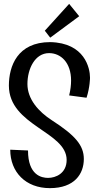

<svg xmlns="http://www.w3.org/2000/svg" viewBox="-20 -964 503 994"><path d="M446 -562C446 -611 419 -742 240 -746C70 -746 26 -621 26 -521C26 -313 325 -283 325 -136C325 -66 268 -43 229 -43C195 -43 125 -57 125 -185L33 -189C33 -73 113 10 238 10C366 10 414 -64 414 -141C414 -211 370 -263 249 -341C179 -386 122 -451 122 -529C122 -608 161 -689 234 -689C295 -689 348 -640 348 -547C348 -524 345 -498 338 -470L428 -458C446 -513 446 -562 446 -562ZM390 -880 338 -944 212 -805 240 -769Z"/></svg>

Font: Englebert
Style: Regular
Weight: 400
Designer: Astigmatic (AOETI)
Foundry: Astigmatic (AOETI)
Version: Version 1.000